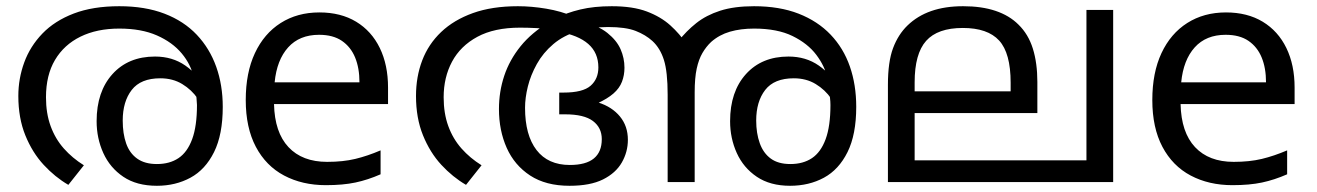

<svg xmlns="http://www.w3.org/2000/svg" viewBox="-20 -586 4238 618"><path d="M364 -566Q447 -566 509.5 -542Q572 -518 613.5 -474Q655 -430 676 -371Q697 -312 697 -242Q697 -153 669 -96.5Q641 -40 593 -14Q545 12 485 12Q420 12 377 -17Q334 -46 312.5 -93.5Q291 -141 291 -196Q291 -291 342 -347.5Q393 -404 479 -404Q535 -404 576.5 -375Q618 -346 642 -301Q666 -256 668 -206L643 -209Q636 -240 616.5 -268.5Q597 -297 566.5 -315.5Q536 -334 496 -334Q433 -334 404 -296.5Q375 -259 375 -198Q375 -156 386 -124.5Q397 -93 421.5 -75.5Q446 -58 485 -58Q526 -58 554.5 -77Q583 -96 598.5 -138Q614 -180 614 -248Q614 -250 612.5 -270Q611 -290 607 -310Q606 -315 606 -323Q606 -331 604 -335Q595 -378 565 -414Q535 -450 485 -472Q435 -494 364 -494Q292 -494 239 -468Q186 -442 157 -393Q128 -344 128 -273Q128 -221 143 -180Q158 -139 185.5 -108Q213 -77 250 -54L200 9Q157 -16 120.5 -55.5Q84 -95 61.5 -150.5Q39 -206 39 -277Q39 -333 58 -385Q77 -437 116.5 -478Q156 -519 217.5 -542.5Q279 -566 364 -566Z M1008 -546Q1077 -546 1126.5 -516Q1176 -486 1202.5 -431.5Q1229 -377 1229 -304V-251H862Q864 -160 908.5 -112.5Q953 -65 1033 -65Q1084 -65 1123.5 -74.5Q1163 -84 1205 -102V-25Q1164 -7 1124 1.5Q1084 10 1029 10Q953 10 894.5 -21Q836 -52 803.5 -113.5Q771 -175 771 -264Q771 -352 800.5 -415Q830 -478 883.5 -512Q937 -546 1008 -546ZM1007 -474Q944 -474 907.5 -433.5Q871 -393 864 -321H1137Q1137 -367 1123 -401Q1109 -435 1080.5 -454.5Q1052 -474 1007 -474Z M1647 -566Q1691 -566 1738.5 -558Q1786 -550 1826 -533Q1831 -531 1838 -525.5Q1845 -520 1850 -518Q1905 -504 1935 -480Q1965 -456 1977.5 -427.5Q1990 -399 1990 -368Q1990 -344 1982 -323Q1974 -302 1954.5 -285Q1935 -268 1902 -253L1906 -256Q1950 -242 1975.5 -211Q2001 -180 2001 -136Q2001 -97 1981.5 -63Q1962 -29 1921 -8.5Q1880 12 1813 12Q1737 12 1686.5 -21Q1636 -54 1611 -110Q1586 -166 1586 -235Q1586 -291 1603 -342Q1620 -393 1655.5 -437Q1691 -481 1748 -515Q1753 -518 1758 -521Q1763 -524 1768 -527Q1804 -545 1848 -555.5Q1892 -566 1949 -566Q2017 -566 2062 -549Q2107 -532 2137.5 -504.5Q2168 -477 2190 -444L2216 -247V0H2129V-281Q2129 -355 2117 -393Q2105 -431 2080 -454Q2058 -474 2026 -486.5Q1994 -499 1937 -499Q1910 -499 1885.5 -495.5Q1861 -492 1841 -486Q1794 -472 1761 -444Q1728 -416 1708 -380Q1688 -344 1679 -307.5Q1670 -271 1670 -239Q1670 -151 1707 -103Q1744 -55 1814 -55Q1866 -55 1891.5 -76Q1917 -97 1917 -138Q1917 -175 1888.5 -196.5Q1860 -218 1799 -218H1780V-288H1794Q1856 -288 1881 -310Q1906 -332 1906 -369Q1906 -416 1873.5 -444.5Q1841 -473 1777 -484Q1738 -494 1708 -495.5Q1678 -497 1654 -497Q1571 -497 1516.5 -467.5Q1462 -438 1435 -387.5Q1408 -337 1408 -273Q1408 -221 1423 -180Q1438 -139 1465.5 -108Q1493 -77 1530 -54L1480 9Q1437 -16 1400.5 -55.5Q1364 -95 1341.5 -150.5Q1319 -206 1319 -277Q1319 -339 1339 -391.5Q1359 -444 1400 -483Q1441 -522 1502.5 -544Q1564 -566 1647 -566ZM2523 12Q2459 12 2416 -17Q2373 -46 2351.5 -93.5Q2330 -141 2330 -196Q2330 -291 2381 -347.5Q2432 -404 2518 -404Q2574 -404 2615.5 -375Q2657 -346 2681 -301Q2705 -256 2707 -206L2682 -209Q2675 -240 2655.5 -268.5Q2636 -297 2605.5 -315.5Q2575 -334 2535 -334Q2472 -334 2443 -296.5Q2414 -259 2414 -198Q2414 -157 2425.5 -125Q2437 -93 2461 -75.5Q2485 -58 2524 -58Q2565 -58 2593.5 -77Q2622 -96 2637.5 -138Q2653 -180 2653 -248Q2653 -259 2651.5 -271.5Q2650 -284 2648 -298Q2647 -306 2646 -316Q2645 -326 2643 -335Q2635 -373 2607.5 -409.5Q2580 -446 2531 -470Q2482 -494 2407 -494Q2364 -494 2329.5 -484Q2295 -474 2269 -451Q2253 -436 2241 -415.5Q2229 -395 2222.5 -365Q2216 -335 2216 -289V-204L2164 -454Q2189 -486 2221 -511.5Q2253 -537 2298 -551.5Q2343 -566 2407 -566Q2489 -566 2550.5 -542Q2612 -518 2653.5 -474.5Q2695 -431 2715.5 -372Q2736 -313 2736 -242Q2736 -153 2708 -96.5Q2680 -40 2632 -14Q2584 12 2523 12Z M3563 -554V0H2838V-313Q2838 -387 2854.5 -431Q2871 -475 2901 -504Q2933 -535 2977.5 -550.5Q3022 -566 3080 -566Q3140 -566 3184.5 -551Q3229 -536 3258 -507Q3290 -476 3304.5 -429.5Q3319 -383 3319 -322V-222H2924V-70H3477V-554ZM3079 -496Q2998 -496 2961 -454.5Q2924 -413 2924 -321V-292H3233V-320Q3233 -415 3196 -455.5Q3159 -496 3079 -496Z M3926 -546Q3995 -546 4044.5 -516Q4094 -486 4120.5 -431.5Q4147 -377 4147 -304V-251H3780Q3782 -160 3826.5 -112.5Q3871 -65 3951 -65Q4002 -65 4041.5 -74.5Q4081 -84 4123 -102V-25Q4082 -7 4042 1.5Q4002 10 3947 10Q3871 10 3812.5 -21Q3754 -52 3721.5 -113.5Q3689 -175 3689 -264Q3689 -352 3718.5 -415Q3748 -478 3801.5 -512Q3855 -546 3926 -546ZM3925 -474Q3862 -474 3825.5 -433.5Q3789 -393 3782 -321H4055Q4055 -367 4041 -401Q4027 -435 3998.5 -454.5Q3970 -474 3925 -474Z"/></svg>

Font: malayalam25
Style: Book
Weight: 400
Designer: Jelle Bosma - Monotype Design Team
Foundry: Monotype Imaging Inc.
Version: Version 2.003